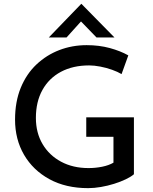

<svg xmlns="http://www.w3.org/2000/svg" viewBox="-20 -967 793 995"><path d="M674 -64Q659 -51 632 -38Q605 -25 571.5 -14.5Q538 -4 503 2Q468 8 437 8Q321 8 236 -38.5Q151 -85 104.5 -165Q58 -245 58 -347Q58 -440 87.5 -512Q117 -584 169 -633Q221 -682 287.5 -707.5Q354 -733 429 -733Q494 -733 549 -718Q604 -703 645 -680L610 -583Q590 -595 560.5 -605.5Q531 -616 499.5 -622Q468 -628 442 -628Q358 -628 296 -595Q234 -562 200 -501Q166 -440 166 -356Q166 -279 200.5 -220.5Q235 -162 296.5 -129Q358 -96 439 -96Q475 -96 509.5 -103Q544 -110 568 -124V-258H427V-359H674ZM480 -773 389 -867 417 -875 325 -773H233L401 -947H402L573 -773Z"/></svg>

Font: Reem Kufi Fun
Style: Regular
Weight: 400
Designer: Khaled Hosny
Version: Version 1.005